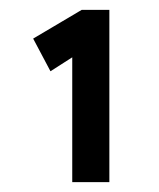

<svg xmlns="http://www.w3.org/2000/svg" viewBox="-20 -797 321 388"><path d="M126 -429V-703L132 -685L82 -653L47 -719L145 -777H201V-429H164Q155 -429 146 -429Q137 -429 126 -429Z"/></svg>

Font: Lexend Exa
Style: Regular
Weight: 400
Designer: Bonnie Shaver-Troup, Thomas Jockin
Foundry: Lexend
Version: Version 1.007